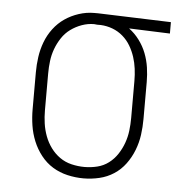

<svg xmlns="http://www.w3.org/2000/svg" viewBox="-44 -570 588 621"><g transform="rotate(5 250.0 -260.0)"><path d="M249 8Q223 8 197 2Q171 -4 149 -17.5Q127 -31 110.5 -52Q94 -73 84 -97.5Q74 -122 70 -148Q66 -174 66 -200V-320Q66 -345 69.5 -370Q73 -395 82 -419Q91 -443 106.5 -463.5Q122 -484 142.5 -498Q163 -512 187.5 -520Q212 -528 237 -528H250L487 -520V-483L354 -488Q373 -474 387.5 -454.5Q402 -435 410.5 -413Q419 -391 422.5 -367.5Q426 -344 426 -320V-200Q426 -174 422.5 -148.5Q419 -123 409.5 -98.5Q400 -74 384.5 -53Q369 -32 347.5 -18Q326 -4 300.5 2Q275 8 249 8ZM249 -29Q270 -29 290.5 -34Q311 -39 327.5 -51.5Q344 -64 355.5 -81.5Q367 -99 374 -118.5Q381 -138 383.5 -158.5Q386 -179 386 -200V-320Q386 -340 383.5 -359.5Q381 -379 375 -397.5Q369 -416 359 -433Q349 -450 334 -463Q319 -476 300.5 -483Q282 -490 262 -491H250Q248 -491 245.5 -491.5Q243 -492 240 -492Q220 -492 200.5 -485Q181 -478 164.5 -466Q148 -454 136.5 -436.5Q125 -419 118 -400Q111 -381 108.5 -360.5Q106 -340 106 -320V-200Q106 -179 109 -158Q112 -137 119.5 -117Q127 -97 139.5 -80Q152 -63 169 -51Q186 -39 207 -34Q228 -29 249 -29Z"/></g></svg>

Font: Iosevka Curly Slab Extralight
Style: Regular
Weight: 200
Monospace: yes
Designer: Belleve Invis
Foundry: Belleve Invis
Version: Version 22.1.2; ttfautohint (v1.8.4)